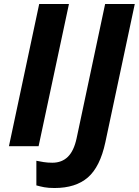

<svg xmlns="http://www.w3.org/2000/svg" viewBox="-20 -734 697 964"><path d="M24.9 0 176.8 -713.9H326.2L173.8 0ZM253.9 210Q223.1 210 202.1 206.1Q181.2 202.1 162.6 196.8V73.2Q179.7 76.7 199.2 79.8Q218.8 83 242.7 83Q290.5 83 320.8 53.2Q351.1 23.4 364.7 -40L507.8 -713.9H656.7L508.8 -19Q482.4 104 421.1 157Q359.9 210 253.9 210Z"/></svg>

Font: Open Sans
Style: Bold Italic
Weight: 700
Italic angle: -12°
Designer: Monotype Design Team
Foundry: Monotype Imaging Inc.
Version: Version 3.003; ttfautohint (v1.8.4)